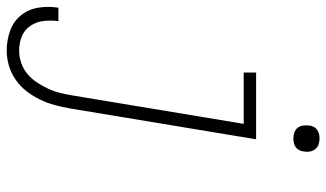

<svg xmlns="http://www.w3.org/2000/svg" viewBox="-252 -529 972 572"><g transform="rotate(90 234.0 -243.0)"><path d="M99 223Q68 223 40 213Q12 203 -6 181Q-24 159 -29 129.5Q-34 100 -29 69H11Q8 91 10.5 113Q13 135 25 152.5Q37 170 56.5 178Q76 186 99 186Q117 186 135 180Q153 174 168 161.5Q183 149 193.5 133Q204 117 212 100Q220 83 224.5 65Q229 47 232 29L317 -483H164V-520H363L271 35Q267 58 261 80Q255 102 245 123Q235 144 220.5 163Q206 182 186 196Q166 210 143.5 216.5Q121 223 99 223ZM361 -631Q351 -631 342.5 -634Q334 -637 328.5 -644Q323 -651 322 -660.5Q321 -670 322 -680Q323 -686 326 -692Q329 -698 335 -702Q341 -706 347.5 -707.5Q354 -709 360 -709Q370 -709 378.5 -706Q387 -703 392.5 -696Q398 -689 399.5 -679.5Q401 -670 399 -660Q398 -654 395 -648Q392 -642 386.5 -638Q381 -634 374 -632.5Q367 -631 361 -631Z"/></g></svg>

Font: Iosevka Curly Slab Extralight
Style: Italic
Weight: 200
Italic angle: -9°
Monospace: yes
Designer: Belleve Invis
Foundry: Belleve Invis
Version: Version 22.1.2; ttfautohint (v1.8.4)